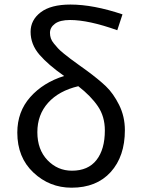

<svg xmlns="http://www.w3.org/2000/svg" viewBox="-20 -829 634 861"><path d="M302.7 -63.5Q375 -63.5 412.6 -111.3Q450.2 -159.2 450.2 -244.1Q450.2 -306.6 418.9 -352.5Q387.7 -398.4 331.1 -442.4Q244.1 -421.9 195.8 -368.2Q147.5 -314.5 147.5 -236.3Q147.5 -158.2 192.9 -110.8Q238.3 -63.5 302.7 -63.5ZM529.3 -764.6 505.9 -693.4Q377.9 -739.3 293.9 -739.3Q249 -739.3 226.6 -722.7Q204.1 -706.1 204.1 -681.6Q204.1 -668.9 208 -657.2Q211.9 -645.5 221.7 -633.8Q231.4 -622.1 240.2 -612.3Q249 -602.5 266.6 -588.4Q284.2 -574.2 295.9 -565.4Q307.6 -556.6 330.6 -540Q353.5 -523.4 367.2 -513.7Q421.9 -473.6 455.1 -441.9Q488.3 -410.2 514.2 -358.4Q540 -306.6 540 -245.1Q540 -127.9 476.6 -57.6Q413.1 12.7 300.8 12.7Q202.1 12.7 129.9 -55.2Q57.6 -123 57.6 -234.4Q57.6 -328.1 115.7 -393.6Q173.8 -459 267.6 -488.3Q196.3 -538.1 156.7 -584Q117.2 -629.9 117.2 -686.5Q117.2 -739.3 162.6 -773.9Q208 -808.6 295.9 -808.6Q398.4 -808.6 529.3 -764.6Z"/></svg>

Font: irohakakuC Regular
Style: Regular
Weight: 400
Designer: [Source Han Sans]
Ryoko NISHIZUKA Ë•øÂ°öÊ∂ºÂ≠ê (kana & ideographs); Paul D. Hunt (Latin, Greek & Cyrillic); Wenlong ZHAN
Version: Version 1.001.20160904